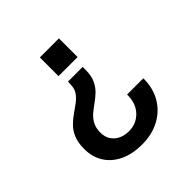

<svg xmlns="http://www.w3.org/2000/svg" viewBox="-184 -706 1018 1018"><g transform="rotate(-45 325.0 -197.0)"><path d="M384 -356V-333Q384 -290 370.5 -261Q357 -232 337 -212.5Q317 -193 293.5 -176.5Q270 -160 250 -143Q230 -126 217 -102Q204 -78 204 -43Q204 -12 218 10.5Q232 33 257.5 46Q283 59 317 59Q373 59 410.5 19.5Q448 -20 447 -86H569Q569 -12 537 42.5Q505 97 448 127.5Q391 158 317 158Q244 158 191.5 133Q139 108 110.5 63Q82 18 82 -42Q82 -90 95.5 -122Q109 -154 130.5 -175.5Q152 -197 176 -213.5Q200 -230 222 -246.5Q244 -263 258 -283Q272 -303 273 -333L274 -356ZM402 -552V-412H259V-552Z"/></g></svg>

Font: Azeret Mono Thin Medium
Style: Regular
Weight: 500
Version: Version 1.002